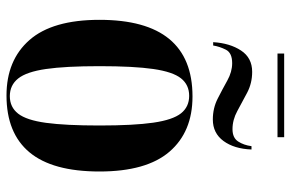

<svg xmlns="http://www.w3.org/2000/svg" viewBox="-168 -694 873 576"><g transform="rotate(90 268.0 -406.5)"><path d="M141 -803V-823H392V-803ZM107 -610Q110 -660 132 -693.5Q154 -727 196 -727Q230 -727 258.5 -712Q287 -697 313.5 -682.5Q340 -668 368 -668Q394 -668 405 -685Q416 -702 419 -725H429Q427 -673 403.5 -641Q380 -609 339 -609Q305 -609 276.5 -623.5Q248 -638 222 -652.5Q196 -667 170 -667Q139 -667 129.5 -648Q120 -629 117 -610ZM267 10Q161 10 100.5 -59Q40 -128 40 -269Q40 -548 270 -548Q376 -548 435.5 -479Q495 -410 495 -269Q495 -128 437.5 -59Q380 10 267 10ZM269 0Q302 0 321.5 -25Q341 -50 349 -108.5Q357 -167 357 -269Q357 -372 348.5 -430.5Q340 -489 320.5 -513.5Q301 -538 268 -538Q235 -538 215.5 -513.5Q196 -489 187.5 -430.5Q179 -372 179 -269Q179 -167 187.5 -108.5Q196 -50 216 -25Q236 0 269 0Z"/></g></svg>

Font: Noto Serif Display Condensed
Style: Bold
Weight: 700
Width: 3
Designer: Monotype Design Team
Foundry: Monotype Imaging Inc.
Version: Version 2.009